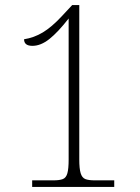

<svg xmlns="http://www.w3.org/2000/svg" viewBox="-20 -738 551 758"><path d="M107 0V-26H191Q215 -26 228 -31Q241 -36 246 -54Q251 -72 251 -108V-665Q209 -611 175 -584Q141 -557 108 -557Q75 -557 75 -583Q114 -589 149 -610Q184 -631 224 -674L265 -718H293V-108Q293 -72 298.5 -54Q304 -36 317 -31Q330 -26 354 -26H431V0Z"/></svg>

Font: Noto Serif Khmer SemiCondensed ExtraLight
Style: Regular
Weight: 200
Width: 4
Designer: Danh Hong and the Monotype Design Team
Foundry: Monotype Imaging Inc.
Version: Version 2.004; ttfautohint (v1.8.4.7-5d5b)